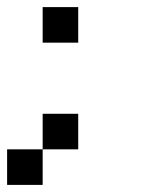

<svg xmlns="http://www.w3.org/2000/svg" viewBox="-20 -620 440 540"><path d="M0 -100V-200H100V-100ZM100 -200V-300H200V-200ZM100 -500V-600H200V-500Z"/></svg>

Font: Galmuri9 Regular
Style: Regular
Weight: 400
Designer: Lee Minseo (quiple)
Version: Version 2.399;hotconv 1.1.1;makeotfexe 2.6.0 DEVELOPMENT